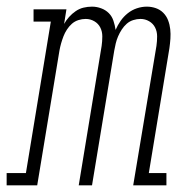

<svg xmlns="http://www.w3.org/2000/svg" viewBox="-63 -558 583 578"><path d="M-43 0V-37H15L90 -493H38V-530H137L130 -486Q136 -497 145 -507Q154 -517 165 -524.5Q176 -532 188.5 -535Q201 -538 214 -538Q228 -538 241.5 -533Q255 -528 264.5 -518.5Q274 -509 278.5 -495.5Q283 -482 285 -468Q291 -482 300 -495Q309 -508 321.5 -518Q334 -528 349 -533Q364 -538 379 -538Q393 -538 406 -533.5Q419 -529 428.5 -519.5Q438 -510 443 -497Q448 -484 449.5 -470Q451 -456 450 -441.5Q449 -427 447 -413L385 -37H438V0H338L408 -420Q410 -434 410 -448.5Q410 -463 404 -475Q398 -487 386 -494Q374 -501 360 -501Q349 -501 338 -497.5Q327 -494 318.5 -486.5Q310 -479 303.5 -469Q297 -459 292.5 -448.5Q288 -438 285.5 -427.5Q283 -417 281 -406L214 0H174L243 -420Q245 -434 245 -448.5Q245 -463 239 -475Q233 -487 221 -494Q209 -501 195 -501Q184 -501 173 -497.5Q162 -494 153.5 -486.5Q145 -479 138.5 -469Q132 -459 128 -448.5Q124 -438 121 -427.5Q118 -417 116 -406L49 0Z"/></svg>

Font: Iosevka Slab XLtObl
Style: Regular
Weight: 200
Italic angle: -9°
Monospace: yes
Designer: Belleve Invis
Foundry: Belleve Invis
Version: Version 11.1.1; ttfautohint (v1.8.3)